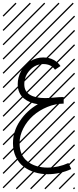

<svg xmlns="http://www.w3.org/2000/svg" viewBox="-23 -978 577 1424"><path d="M425.8 -488.3 384.8 -460.9Q356.9 -502.9 297.9 -502.9Q240.7 -502.9 199 -458.3Q157.2 -413.6 157.2 -352.5Q157.2 -300.8 198 -275.6Q238.8 -250.5 310.5 -250.5Q338.9 -250.5 371.6 -253.9Q417.5 -258.3 443.4 -258.3H449.2V-209.5Q388.2 -209.5 328.1 -184.8Q268.1 -160.2 222.9 -120.1Q177.7 -80.1 149.9 -26.1Q122.1 27.8 122.1 84Q122.1 172.4 180.2 218.8Q238.3 265.1 331.1 265.1Q409.2 265.1 484.9 231L505.4 275.9Q420.9 314 331.1 314Q280.3 314 234.6 299.8Q189 285.6 152.6 258.3Q116.2 231 94.7 186Q73.2 141.1 73.2 84Q73.2 -3.4 124.5 -80.6Q175.8 -157.7 257.8 -205.1Q227.5 -209.5 201.7 -220Q175.8 -230.5 154.3 -247.8Q132.8 -265.1 120.6 -292Q108.4 -318.8 108.4 -352.5Q108.4 -404.8 133.3 -450.7Q158.2 -496.6 202.1 -524.2Q246.1 -551.8 297.9 -551.8Q341.8 -551.8 374.8 -533.7Q407.7 -515.6 425.8 -488.3ZM526.9 410.6 533.7 417.5 525.4 425.8 518.6 418.9ZM526.9 304.7 533.7 311.5 419.4 425.8 412.6 418.9ZM526.9 198.7 533.7 205.6 313.5 425.8 306.6 418.9ZM526.9 92.3 533.7 99.1 207.5 425.8 200.7 418.9ZM526.9 -13.2 533.7 -6.3 101.6 425.8 94.7 418.9ZM526.9 -119.1 533.7 -112.3 3.4 418 -3.4 411.1ZM526.9 -225.6 533.7 -218.8 3.4 311.5 -3.4 304.7ZM526.9 -331.5 533.7 -324.7 3.4 205.6 -3.4 198.7ZM526.9 -438 533.7 -431.2 3.4 99.1 -3.4 92.3ZM526.9 -543.5 533.7 -536.6 3.4 -6.3 -3.4 -13.2ZM526.9 -649.4 533.7 -642.6 3.4 -112.3 -3.4 -119.1ZM526.9 -755.9 533.7 -749 3.4 -218.8 -3.4 -225.6ZM526.9 -861.8 533.7 -855 3.4 -324.7 -3.4 -331.5ZM516.6 -958 523.4 -951.2 3.4 -431.2 -3.4 -438ZM411.1 -958 418 -951.2 3.4 -536.6 -3.4 -543.5ZM305.2 -958 312 -951.2 3.4 -642.6 -3.4 -649.4ZM198.7 -958 205.6 -951.2 3.4 -749 -3.4 -755.9ZM92.3 -958 99.1 -951.2 3.4 -855 -3.4 -861.8Z"/></svg>

Font: AzarMehrMSRS2
Style: Regular
Weight: 1
Designer: Amin Abedi
Version: Version 1.00